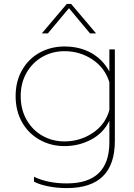

<svg xmlns="http://www.w3.org/2000/svg" viewBox="-20 -733 688 983"><path d="M472 -562H441L333 -691L225 -562H194L322 -713H344ZM310 15Q241 15 183.5 -17Q126 -49 93 -107Q60 -165 60 -241Q60 -317 93.5 -375Q127 -433 184 -464Q241 -495 310 -495Q388 -495 447 -462Q506 -429 540 -367V-480H568V-11Q568 230 322 230Q273 230 227.5 221Q182 212 154 197V172Q225 206 322 206Q540 206 540 -5V-115Q510 -52 447 -18.5Q384 15 310 15ZM540 -170V-312Q517 -386 453 -428.5Q389 -471 310 -471Q249 -471 198 -442.5Q147 -414 116.5 -361.5Q86 -309 86 -241Q86 -172 116.5 -119Q147 -66 198 -37.5Q249 -9 310 -9Q390 -9 455 -52.5Q520 -96 540 -170Z"/></svg>

Font: Prompt Thin
Style: Regular
Weight: 100
Designer: Katatrad Team
Foundry: CadsonDemak
Version: Version 1.030